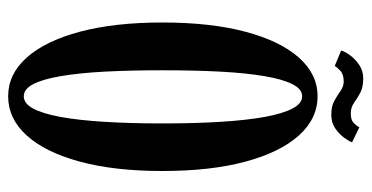

<svg xmlns="http://www.w3.org/2000/svg" viewBox="-230 -628 868 448"><g transform="rotate(90 204.0 -404.0)"><path d="M204.5 11Q153 11 114.2 -32.5Q75.5 -76 54 -156.5Q32.5 -237 32.5 -349Q32.5 -461.5 54 -542.5Q75.5 -623.5 114.2 -667.2Q153 -711 204.5 -711Q257 -711 296.2 -667.2Q335.5 -623.5 357.2 -542.5Q379 -461.5 379 -349Q379 -237 357.2 -156.5Q335.5 -76 296.2 -32.5Q257 11 204.5 11ZM204.5 -25.5Q221.5 -25.5 233.2 -47.2Q245 -69 252.8 -111Q260.5 -153 264.2 -213Q268 -273 268 -349Q268 -425 264.2 -485.2Q260.5 -545.5 252.8 -587.8Q245 -630 233.2 -652.5Q221.5 -675 204.5 -675Q188 -675 176.5 -652.5Q165 -630 157.8 -587.8Q150.5 -545.5 147.2 -485.2Q144 -425 144 -349Q144 -273 147.2 -213Q150.5 -153 157.8 -111Q165 -69 176.5 -47.2Q188 -25.5 204.5 -25.5ZM248 -743Q228 -743 215 -750.2Q202 -757.5 191.8 -764.8Q181.5 -772 170 -772Q153.5 -772 145 -764Q136.5 -756 134 -751L98 -766Q100.5 -775.5 109.5 -787.5Q118.5 -799.5 132 -808.5Q145.5 -817.5 162.5 -817.5Q184 -817.5 196.8 -810.5Q209.5 -803.5 220 -796Q230.5 -788.5 245 -788.5Q260.5 -788.5 267.5 -795.8Q274.5 -803 277 -808.5L312 -791.5Q310 -785 301.5 -773.2Q293 -761.5 279.5 -752.2Q266 -743 248 -743Z"/></g></svg>

Font: Imbue Thin 10pt SemiBold
Style: Regular
Weight: 600
Version: Version 1.102